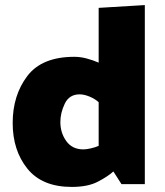

<svg xmlns="http://www.w3.org/2000/svg" viewBox="-20 -726 651 757"><path d="M218 -245Q218 -202 241.5 -169.5Q265 -137 309 -137Q320 -137 338 -141Q356 -145 369 -151V-323Q355 -336 333.5 -345Q312 -354 294 -354Q253 -354 235.5 -317.5Q218 -281 218 -245ZM551 -706V0H459L427 -50Q405 -30 365.5 -9.5Q326 11 263 11Q146 11 88 -61Q30 -133 30 -241Q30 -350 87.5 -426Q145 -502 273 -502Q297 -502 321.5 -495.5Q346 -489 369 -479V-695Z"/></svg>

Font: Palanquin Dark
Style: Bold
Weight: 700
Designer: Pria Ravichandran
Version: Version 1.000